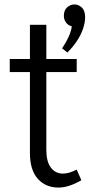

<svg xmlns="http://www.w3.org/2000/svg" viewBox="-20 -835 404 866"><path d="M284 -598 260 -617Q270 -632 279.5 -649Q289 -666 295.5 -683.5Q302 -701 304 -716Q286 -721 277 -734.5Q268 -748 268 -763Q268 -789 283 -802Q298 -815 316 -815Q334 -815 349 -801Q364 -787 364 -757Q364 -734 354.5 -705.5Q345 -677 326.5 -649.5Q308 -622 284 -598ZM244 11Q186 11 150.5 -28.5Q115 -68 115 -145V-723H189V-159Q189 -106 209.5 -79Q230 -52 264 -52Q278 -52 293 -56.5Q308 -61 326 -70L347 -22Q319 -6 293.5 2.5Q268 11 244 11ZM24 -510V-569H326V-510Z"/></svg>

Font: Yaldevi
Style: Regular
Weight: 400
Designer: Sol Matas, Rajitha Manaperi, Kosala Senevirathne
Foundry: Mooniak
Version: Version 1.100